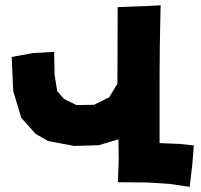

<svg xmlns="http://www.w3.org/2000/svg" viewBox="-20 -687 765 729"><path d="M24.4 -470.7 30.3 -340.8 60.5 -240.2 115.2 -178.7 163.1 -151.4 261.7 -132.8 355.5 -135.7 429.7 -158.2 430.7 -84 427.7 4.9 541 5.9 627 11.7 700.2 22.5 710 -60.5 715.8 -134.8 662.1 -140.6 585.9 -143.6V-401.4L586.9 -518.6L589.8 -667L539.1 -664.1L426.8 -660.2L425.8 -369.1L394.5 -317.4L336.9 -289.1L270.5 -288.1L222.7 -311.5L197.3 -340.8L187.5 -401.4L185.5 -490.2L104.5 -485.4Z"/></svg>

Font: MaokenAssortedSans-TC
Style: Regular
Weight: 500
Version: Version 0.83